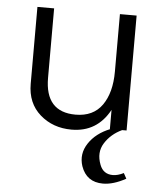

<svg xmlns="http://www.w3.org/2000/svg" viewBox="-51 -512 639 779"><g transform="rotate(5 268.5 -122.5)"><path d="M478 173 490 195Q439 223 397 223Q330 223 308 160Q292 111 321 67Q350 23 408 0H406V-78Q355 16 251 16Q175 16 122.5 -30Q70 -76 70 -155V-468H138V-185Q138 -46 262 -46Q334 -46 370 -97Q406 -148 406 -234V-468H474V0H456Q411 21 386.5 60Q362 99 381 148Q395 185 434 185Q454 185 478 173Z"/></g></svg>

Font: Didact Gothic
Style: Regular
Weight: 400
Designer: Daniel Johnson
Foundry: Daniel Johnson
Version: Version 2.101;PS 002.101;hotconv 1.0.88;makeotf.lib2.5.64775